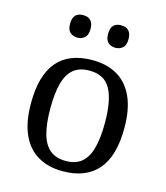

<svg xmlns="http://www.w3.org/2000/svg" viewBox="-112 -830 801 927"><g transform="rotate(15 288.5 -367.0)"><path d="M378.9 -631.8Q357.4 -631.8 342.8 -644.5Q328.1 -657.2 328.1 -688Q328.1 -744.1 378.9 -744.1Q430.2 -744.1 430.2 -688Q430.2 -657.2 415 -644.5Q399.9 -631.8 378.9 -631.8ZM189 -631.8Q167.5 -631.8 152.8 -644.5Q138.2 -657.2 138.2 -688Q138.2 -744.1 189 -744.1Q240.2 -744.1 240.2 -688Q240.2 -657.2 225.1 -644.5Q210 -631.8 189 -631.8ZM287.1 9.8Q214.8 9.8 162.8 -20.8Q110.8 -51.3 83 -113Q55.2 -174.8 55.2 -269Q55.2 -545.9 290 -545.9Q361.8 -545.9 413.8 -515.6Q465.8 -485.4 493.9 -423.8Q522 -362.3 522 -269Q522 -127.9 462.2 -59.1Q402.3 9.8 287.1 9.8ZM289.1 -42Q338.9 -42 368.7 -67.6Q398.4 -93.3 411.6 -143.8Q424.8 -194.3 424.8 -269Q424.8 -380.9 393.8 -437Q362.8 -493.2 288.1 -493.2Q237.8 -493.2 208 -468Q178.2 -442.9 165 -393.1Q151.9 -343.3 151.9 -269Q151.9 -194.3 165.3 -143.8Q178.7 -93.3 208.7 -67.6Q238.8 -42 289.1 -42Z"/></g></svg>

Font: Satisar Sharada
Style: Regular
Weight: 400
Designer: Vinodh Rajan & Sunil Mahnoori
Version: 2.2